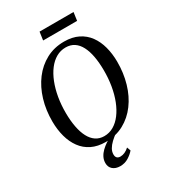

<svg xmlns="http://www.w3.org/2000/svg" viewBox="-259 -1024 1202 1358"><g transform="rotate(-30 342.0 -345.0)"><path d="M308.5 10.5Q242.5 10.5 194.2 -13.2Q146 -37 114.8 -79.8Q83.5 -122.5 68 -179.5Q52.5 -236.5 52 -302.5Q51.5 -396 76 -477.5Q100.5 -559 147 -620.8Q193.5 -682.5 259 -717.5Q324.5 -752.5 405.5 -752.5Q472 -752.5 520.2 -728.5Q568.5 -704.5 599.5 -662Q630.5 -619.5 645.5 -563.2Q660.5 -507 661 -442.5Q661.5 -349.5 637.5 -267.2Q613.5 -185 567.5 -122.8Q521.5 -60.5 456 -25Q390.5 10.5 308.5 10.5ZM319.5 -30.5Q361 -30.5 396.5 -51.2Q432 -72 460.2 -109.5Q488.5 -147 508.5 -198Q528.5 -249 538.8 -310Q549 -371 548.5 -437.5Q548 -500 538.8 -550Q529.5 -600 510.8 -636.2Q492 -672.5 463 -691.8Q434 -711 394 -711Q352.5 -711 317 -690.8Q281.5 -670.5 253.2 -633.5Q225 -596.5 205 -546Q185 -495.5 174.5 -434.8Q164 -374 164.5 -306.5Q165 -244.5 174.8 -193.5Q184.5 -142.5 203.8 -106Q223 -69.5 252 -50Q281 -30.5 319.5 -30.5ZM310.5 210Q273 209.5 251.2 190.2Q229.5 171 229.5 139Q229.5 113 240.8 91Q252 69 270.8 50.8Q289.5 32.5 312.8 17Q336 1.5 359 -11.5L383.5 -24L403.5 -10.5Q376 9 354.8 29.2Q333.5 49.5 321.5 70.5Q309.5 91.5 309.5 113.5Q309.5 133 319 142.2Q328.5 151.5 345.5 151.5Q364 151.5 382 143.5Q400 135.5 417.5 119.5L428.5 149.5Q410 172 379.5 191Q349 210 310.5 210ZM291.5 -900H569L559.5 -833H282Z"/></g></svg>

Font: Merriweather 72pt
Style: Italic
Weight: 400
Italic angle: -7.8°
Version: Version 2.101